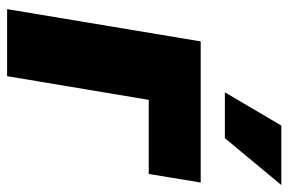

<svg xmlns="http://www.w3.org/2000/svg" viewBox="-156 -657 813 541"><g transform="rotate(90 250.5 -386.5)"><path d="M494.3 -545.5 470.2 -399.1H261.4L194.6 0H5.7L96.6 -545.5ZM240.1 -613.6 333.8 -772.7H501.4L369.3 -613.6Z"/></g></svg>

Font: Inter UI Black
Style: Italic
Weight: 900
Italic angle: -9.39999°
Designer: Rasmus Andersson
Foundry: rsms
Version: 3.2;8d6f07862